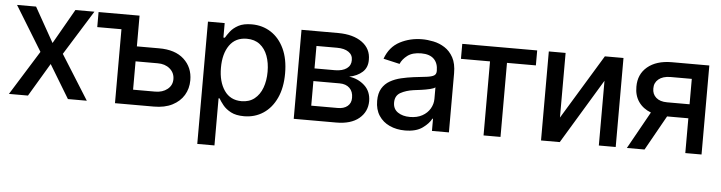

<svg xmlns="http://www.w3.org/2000/svg" viewBox="-46 -761 4407 1173"><g transform="rotate(5 2157.0 -174.5)"><path d="M134.3 -545.9 253.9 -333 375.5 -545.9H492.2L322.3 -272.5L493.2 0H377.4L253.9 -204.1L132.3 0H15.6L185.1 -272.5L17.6 -545.9Z M517.6 -545.9H769V-357.4H904.3Q1003.9 -357.9 1058.1 -308.1Q1112.3 -258.3 1112.3 -179.7Q1112.3 -128.4 1087.9 -87.9Q1063.5 -47.4 1017.1 -23.7Q970.7 0 904.3 0H666V-453.6H517.6ZM769 -91.8H904.3Q949.7 -91.8 979.2 -115.5Q1008.8 -139.2 1008.8 -176.8Q1008.8 -216.3 979.2 -241.2Q949.7 -266.1 904.3 -265.6H769Z M1188.5 204.1V-545.9H1291V-457H1299.8Q1309.6 -474.1 1326.9 -496.6Q1344.2 -519 1375.2 -535.9Q1406.2 -552.7 1457 -552.7Q1522.9 -552.7 1574.7 -519.3Q1626.5 -485.8 1656 -423.1Q1685.5 -360.4 1685.5 -271.5Q1685.5 -183.6 1656.2 -120.4Q1627 -57.1 1575.4 -23.2Q1523.9 10.7 1457.5 10.7Q1408.2 10.7 1377 -5.9Q1345.7 -22.5 1327.6 -45.2Q1309.6 -67.9 1299.8 -85H1293.9V204.1ZM1434.6 -79.6Q1481.9 -79.6 1513.9 -105Q1545.9 -130.4 1562 -174.1Q1578.1 -217.8 1578.1 -272.5Q1578.1 -326.7 1562.3 -369.6Q1546.4 -412.6 1514.4 -437.5Q1482.4 -462.4 1434.6 -462.4Q1365.2 -462.4 1328.6 -410.4Q1292 -358.4 1292 -272.5Q1292 -186.5 1328.9 -133.1Q1365.7 -79.6 1434.6 -79.6Z M1762.2 0V-545.9H1987.8Q2080.1 -545.4 2134.3 -506.1Q2188.5 -466.8 2188 -399.4Q2188.5 -351.6 2157.7 -323.7Q2127 -295.9 2077.1 -286.1Q2131.3 -279.8 2171.4 -243.9Q2211.4 -208 2211.9 -147.5Q2211.4 -82 2161.9 -41Q2112.3 0 2022.5 0ZM1861.8 -317.9H1988.8Q2033.7 -318.4 2059.3 -336.9Q2085 -355.5 2084.5 -388.2Q2085 -419.9 2059.1 -437.7Q2033.2 -455.6 1987.8 -455.6H1861.8ZM1861.8 -89.4H2022.5Q2061.5 -88.9 2084 -107.7Q2106.4 -126.5 2106 -158.7Q2106.4 -196.8 2084 -218.5Q2061.5 -240.2 2022.5 -240.2H1861.8Z M2444.8 11.7Q2393.1 11.7 2351.1 -7.3Q2309.1 -26.4 2284.7 -63.5Q2260.3 -100.6 2260.3 -154.3Q2260.3 -200.7 2278.1 -230.5Q2295.9 -260.3 2326.2 -277.6Q2356.4 -294.9 2393.8 -303.7Q2431.2 -312.5 2469.7 -317.4Q2518.6 -322.8 2549.1 -326.7Q2579.6 -330.6 2593.5 -338.9Q2607.4 -347.2 2607.4 -366.7V-369.1Q2607.4 -415.5 2581.3 -440.9Q2555.2 -466.3 2503.9 -466.3Q2450.2 -466.3 2419.4 -442.9Q2388.7 -419.4 2377 -390.6L2276.9 -413.6Q2303.7 -487.8 2366 -520.3Q2428.2 -552.7 2502 -552.7Q2534.7 -552.7 2571.5 -545.2Q2608.4 -537.6 2640.6 -517.1Q2672.9 -496.6 2693.4 -459.2Q2713.9 -421.9 2713.9 -362.3V0H2609.9V-74.7H2606Q2590.8 -44.4 2551.8 -16.4Q2512.7 11.7 2444.8 11.7ZM2467.8 -73.2Q2512.2 -73.2 2543.5 -90.6Q2574.7 -107.9 2591.3 -136.2Q2607.9 -164.6 2607.9 -196.3V-267.1Q2600.1 -259.8 2575.2 -253.9Q2550.3 -248 2522 -244.1Q2493.7 -240.2 2476.6 -238.3Q2430.7 -231.9 2397.5 -213.6Q2364.3 -195.3 2364.3 -152.8Q2364.3 -113.3 2393.6 -93.3Q2422.9 -73.2 2467.8 -73.2Z M2748 -454.1V-545.9H3207.5V-454.1H3030.3V0H2926.3V-454.1Z M3381.8 -149.4 3622.6 -545.9H3736.8V0H3633.3V-397L3393.6 0H3278.8V-545.9H3381.8Z M3805.2 0 3932.6 -228.5Q3883.8 -247.1 3856.9 -285.6Q3830.1 -324.2 3830.6 -377.9Q3830.1 -454.6 3884.3 -500Q3938.5 -545.4 4032.2 -545.9H4263.2V0H4163.6V-213.4H4033.2L3913.6 0ZM4025.4 -299.3H4163.6V-455.1H4032.2Q3985.8 -454.6 3960 -433.1Q3934.1 -411.6 3934.6 -376.5Q3934.1 -341.8 3958 -320.6Q3981.9 -299.3 4025.4 -299.3Z"/></g></svg>

Font: Inter Tight Medium
Style: Regular
Weight: 500
Designer: Rasmus Andersson
Foundry: rsms
Version: Version 3.004; ttfautohint (v1.8.4.7-5d5b)